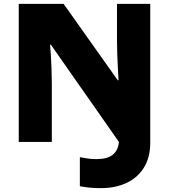

<svg xmlns="http://www.w3.org/2000/svg" viewBox="-20 -734 874 993"><path d="M502 239Q466 239 439 236Q412 233 393 229V79Q412 82 432 85.5Q452 89 477 89Q535 89 563 66.5Q591 44 595 0L243 -503H239Q241 -484 243 -450Q245 -416 246.5 -376.5Q248 -337 248 -300V0H77V-714H309L589 -319H593Q592 -338 590 -374Q588 -410 586.5 -451Q585 -492 585 -525V-714H757V4Q757 80 724.5 132.5Q692 185 634.5 212Q577 239 502 239Z"/></svg>

Font: Noto Sans Black
Style: Regular
Weight: 900
Designer: Monotype Design Team
Foundry: Monotype Imaging Inc.
Version: Version 2.007